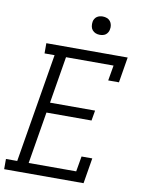

<svg xmlns="http://www.w3.org/2000/svg" viewBox="-105 -1006 805 1074"><g transform="rotate(10 297.5 -468.5)"><path d="M-5 0V-58H59L162 -677H105V-735H567L543 -590H482L497 -677H227L183 -411H439L429 -353H173L124 -58H394L409 -145H470L446 0ZM391 -833Q378 -833 367 -837.5Q356 -842 348.5 -851Q341 -860 339 -872.5Q337 -885 339 -898Q340 -906 345 -914.5Q350 -923 357.5 -928Q365 -933 373.5 -935Q382 -937 390 -937Q403 -937 414.5 -932.5Q426 -928 433 -919Q440 -910 442.5 -897.5Q445 -885 442 -872Q441 -864 436 -855.5Q431 -847 424 -842Q417 -837 408 -835Q399 -833 391 -833Z"/></g></svg>

Font: Iosevka HT Light Extended
Style: Italic
Weight: 300
Width: 7
Italic angle: -9°
Monospace: yes
Designer: Belleve Invis
Foundry: Belleve Invis
Version: Version 32.3.0; ttfautohint (v1.8.4)